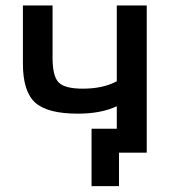

<svg xmlns="http://www.w3.org/2000/svg" viewBox="-20 -542 609 683"><path d="M395.5 -164.1Q339.8 -137.7 256.8 -137.7Q148.4 -137.7 105 -177.2Q61.5 -216.8 61.5 -315.4V-522.5H167V-335.9Q167 -270.5 189 -248.5Q210.9 -226.6 274.4 -226.6Q346.7 -226.6 395.5 -252.9V-522.5H502V1H438.5H403.3V120.1H305.7V-84H395.5Z"/></svg>

Font: Gen Shin Gothic Medium
Style: Regular
Weight: 500
Designer: [Source Han Sans]
Ryoko NISHIZUKA  (kana & ideographs); Paul D. Hunt (Latin, Greek & Cyrillic); Wenlong ZHANG  (bopomofo
Version: Version 1.002.20150607